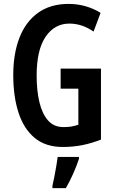

<svg xmlns="http://www.w3.org/2000/svg" viewBox="-20 -837 596 985"><path d="M291 -485H498V-121Q450 -102 402.5 -92.5Q355 -83 302 -83Q214 -83 158 -129.5Q102 -176 75 -259Q48 -342 48 -452Q48 -562 80 -644Q112 -726 175.5 -771.5Q239 -817 332 -817Q377 -817 419 -805Q461 -793 496 -771L460 -675Q401 -716 336 -716Q260 -716 214 -648.5Q168 -581 168 -449Q168 -373 182 -313.5Q196 -254 226 -219.5Q256 -185 306 -185Q330 -185 347 -188Q364 -191 382 -197V-382H291ZM385 -22Q373 15 355 55Q337 95 318 128H249V116Q253 98 258.5 71.5Q264 45 268.5 17Q273 -11 276 -32H385Z"/></svg>

Font: Noto Sans Kannada UI ExtraCondensed SemiBold
Style: Regular
Weight: 600
Width: 2
Designer: Jelle Bosma - Monotype Design Team
Foundry: Monotype Imaging Inc.
Version: Version 2.005; ttfautohint (v1.8.4.7-5d5b)